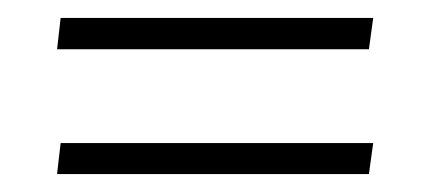

<svg xmlns="http://www.w3.org/2000/svg" viewBox="-20 -335 481 215"><path d="M393.1 -279.8H43.9L47.9 -314.9H397.9ZM393.1 -140.1H43.9L47.9 -174.8H397.9Z"/></svg>

Font: FoglihtenNo01
Style: Regular
Weight: 500
Version: Version 0.61